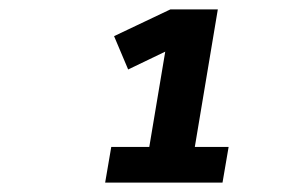

<svg xmlns="http://www.w3.org/2000/svg" viewBox="-20 -718 640 409"><path d="M204 -329 217 -405H298L332 -608L253 -570L223 -641L343 -698H444L395 -405H467L454 -329Z"/></svg>

Font: IBM Plex Mono
Style: Bold Italic
Weight: 700
Italic angle: -9°
Monospace: yes
Designer: Mike Abbink, Paul van der Laan, Pieter van Rosmalen
Foundry: Bold Monday
Version: Version 2.3